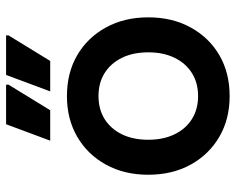

<svg xmlns="http://www.w3.org/2000/svg" viewBox="-92 -668 775 631"><g transform="rotate(-90 295.5 -352.5)"><path d="M295.1 14.7Q219.3 14.7 161.2 -19.3Q103 -53.3 69.8 -113.7Q36.7 -174 36.7 -252.7Q36.7 -331.3 69.8 -391.7Q103 -452 161.2 -486Q219.5 -520 295.1 -520Q371.7 -520 429.6 -486.2Q487.6 -452.3 520.8 -391.8Q554 -331.3 554 -252.7Q554 -174 520.8 -113.5Q487.7 -53 429.8 -19.2Q371.9 14.7 295.1 14.7ZM295.3 -89Q338.7 -89 370.8 -109.2Q403 -129.3 421 -166.2Q439 -203 439 -252.4Q439 -302.7 421 -339.3Q403 -376 370.8 -396.2Q338.7 -416.3 295.3 -416.3Q252 -416.3 219.8 -396.2Q187.7 -376 169.7 -339.5Q151.7 -303 151.7 -252.6Q151.7 -203 169.7 -166.2Q187.7 -129.3 219.8 -109.2Q252 -89 295.3 -89ZM310.7 -575 364.7 -720H494.7V-712L410.7 -575ZM148.7 -575 202.7 -720H332.7V-712L248.7 -575Z"/></g></svg>

Font: Fustat
Style: Regular
Weight: 400
Designer: Mohamed Gaber, Khaled Hosny, Laura Garcia Mut
Foundry: Kief Type Foundry, Alif Type Foundry, Hard Type Foundry
Version: Version 1.007